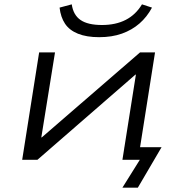

<svg xmlns="http://www.w3.org/2000/svg" viewBox="-20 -735 824 883"><path d="M543 128 623 0H544L552 -58H723L614 128ZM82 0 160 -494H233L170 -103H172L624 -494H693L615 0H543L605 -392H603L152 0ZM436 -564Q378 -564 338.5 -580Q299 -596 279 -626Q259 -656 254 -700L310 -715Q317 -666 350.5 -643Q384 -620 449 -620Q512 -620 558 -643.5Q604 -667 633 -715L679 -700Q656 -657 621.5 -627Q587 -597 541 -580.5Q495 -564 436 -564Z"/></svg>

Font: Nunito Sans 7pt Expanded Light
Style: Italic
Weight: 300
Width: 7
Italic angle: -9°
Designer: Vernon Adams
Foundry: Vernon Adams
Version: Version 3.101;gftools[0.9.27]